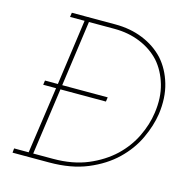

<svg xmlns="http://www.w3.org/2000/svg" viewBox="-104 -797 858 893"><g transform="rotate(15 325.0 -350.0)"><path d="M94 -363 91 -342H153L107 -21H37L35 0H211Q317 0 395 -32.5Q473 -65 526 -116Q579 -167 608 -229Q637 -291 646 -350Q657 -430 638 -495Q619 -560 578 -606Q536 -651 475.5 -675.5Q415 -700 343 -700H133L130 -679H200L156 -363ZM221 -679H344Q411 -679 467.5 -656Q524 -633 563 -591Q601 -548 619 -486.5Q637 -425 626 -350Q618 -292 590 -234Q562 -176 513 -129Q462 -81 390.5 -51Q319 -21 224 -21H129L174 -342H393L396 -363H177Z"/></g></svg>

Font: Josefin Slab ExtraLight
Style: Italic
Weight: 250
Italic angle: -12°
Designer: Santiago Orozco
Foundry: Typemade
Version: Version 2.100